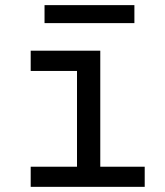

<svg xmlns="http://www.w3.org/2000/svg" viewBox="-20 -725 640 745"><path d="M99.1 -528.3V-449.7H278.8V-78.1H99.1V0H541.5V-78.1H369.1V-528.3ZM501.5 -635.3V-705.1H152.8V-635.3Z"/></svg>

Font: RobotoMono Nerd Font
Style: Regular
Weight: 400
Monospace: yes
Designer: Google
Version: Version 3.000;Nerd Fonts 3.2.1